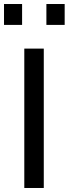

<svg xmlns="http://www.w3.org/2000/svg" viewBox="-41 -936 342 956"><path d="M80 0H177V-694H80ZM-21 -812H69V-916H-21ZM190 -812H281V-916H190Z"/></svg>

Font: TitilliumText22L
Style: 600 wt
Weight: 600
Designer: Campivisivi
Foundry: Campivisivi
Version: 1.000